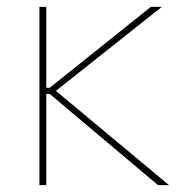

<svg xmlns="http://www.w3.org/2000/svg" viewBox="-20 -540 538 560"><path d="M95 0H115V-266H125L441 0H473L143 -275L452 -520H420L125 -284H115V-520H95Z"/></svg>

Font: Fixel Variable
Style: Regular
Weight: 100
Width: 3
Designer: AlfaBravo + MacPaw
Foundry: Kyrylo Tkachov, Marchela Mozhyna, Serhii Makarenko, Maria Weinstein, Zakhar Kryvoshyya
Version: Version 1.211